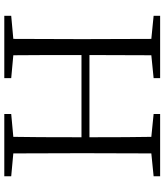

<svg xmlns="http://www.w3.org/2000/svg" viewBox="44 -810 766 894"><g transform="rotate(90 427.0 -363.0)"><path d="M800.8 -695.3 694.3 -684.6Q693.4 -588.9 693.4 -390.6V-335Q693.4 -139.6 694.3 -42L800.8 -32.2V0H510.7V-32.2L617.2 -42Q619.1 -136.7 619.1 -359.4H236.3Q236.3 -137.7 237.3 -42L343.8 -32.2V0H53.7V-32.2L161.1 -42Q162.1 -137.7 162.1 -335V-390.6Q162.1 -587.9 161.1 -684.6L53.7 -695.3V-725.6H343.8V-695.3L237.3 -684.6Q236.3 -589.8 236.3 -396.5H619.1Q619.1 -589.8 617.2 -684.6L510.7 -695.3V-725.6H800.8Z"/></g></svg>

Font: GenYoMin TW TTF Light
Style: Regular
Weight: 300
Version: Version 1.300